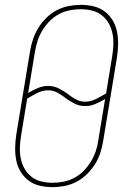

<svg xmlns="http://www.w3.org/2000/svg" viewBox="-20 -763 540 791"><path d="M196 8Q169 8 143.5 2Q118 -4 98 -19Q78 -34 65 -55.5Q52 -77 47 -102.5Q42 -128 42.5 -154.5Q43 -181 47 -208L104 -553Q108 -578 116.5 -602.5Q125 -627 138.5 -649Q152 -671 171.5 -690Q191 -709 214 -721Q237 -733 262.5 -738Q288 -743 313 -743Q340 -743 365.5 -737Q391 -731 411 -716Q431 -701 444 -679.5Q457 -658 462 -632.5Q467 -607 466.5 -580.5Q466 -554 462 -527L405 -182Q401 -157 393 -132.5Q385 -108 371 -86Q357 -64 337.5 -45Q318 -26 295 -14Q272 -2 246.5 3Q221 8 196 8ZM331 -344Q342 -344 353.5 -347Q365 -350 375.5 -355Q386 -360 396 -366Q406 -372 417 -378L442 -530Q446 -554 447 -578Q448 -602 443.5 -624.5Q439 -647 428 -666.5Q417 -686 399.5 -700Q382 -714 359 -719.5Q336 -725 312 -725Q290 -725 267 -720.5Q244 -716 222.5 -704.5Q201 -693 184 -675.5Q167 -658 154.5 -637.5Q142 -617 135 -595Q128 -573 124 -550L96 -380Q116 -392 136.5 -400.5Q157 -409 178 -409Q202 -409 222.5 -398.5Q243 -388 261 -375V-374Q276 -363 293 -353.5Q310 -344 331 -344ZM197 -10Q219 -10 242 -14.5Q265 -19 286.5 -30.5Q308 -42 325 -59.5Q342 -77 354.5 -97.5Q367 -118 374.5 -140Q382 -162 385 -185L413 -355Q393 -343 372.5 -334.5Q352 -326 331 -326Q307 -326 286.5 -336.5Q266 -347 248 -360V-361Q233 -372 216 -381.5Q199 -391 178 -391Q167 -391 155.5 -388Q144 -385 133.5 -380Q123 -375 113 -369Q103 -363 92 -357L67 -205Q63 -181 62 -157Q61 -133 65.5 -110.5Q70 -88 81 -68.5Q92 -49 109.5 -35Q127 -21 150 -15.5Q173 -10 197 -10Z"/></svg>

Font: Iosevka Curly Slab Thin
Style: Italic
Weight: 100
Italic angle: -9°
Monospace: yes
Designer: Belleve Invis
Foundry: Belleve Invis
Version: Version 22.1.2; ttfautohint (v1.8.4)